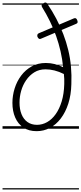

<svg xmlns="http://www.w3.org/2000/svg" viewBox="-20 -1016 643 1515"><path d="M269 19Q207 19 164.5 -9.5Q122 -38 100 -88.5Q78 -139 78 -204Q78 -262 95.5 -318Q113 -374 147 -419.5Q181 -465 230 -492Q279 -519 341 -519Q379 -519 411.5 -510.5Q444 -502 478 -486Q472 -549 458 -610.5Q444 -672 423 -731.5Q402 -791 374 -848Q346 -905 312 -960Q306 -969 309 -976.5Q312 -984 322 -990Q342 -1004 353 -987Q393 -928 424.5 -868Q456 -808 479.5 -746.5Q503 -685 518.5 -621Q534 -557 540 -490Q546 -423 543 -352Q541 -267 519 -198.5Q497 -130 459.5 -81Q422 -32 373.5 -6.5Q325 19 269 19ZM272 -31Q314 -31 352 -52.5Q390 -74 419.5 -115.5Q449 -157 467 -216.5Q485 -276 487 -353Q488 -374 487 -393.5Q486 -413 484 -432Q446 -451 410 -460Q374 -469 339 -469Q289 -469 251 -445.5Q213 -422 186.5 -383.5Q160 -345 147 -299Q134 -253 134 -206Q134 -154 150 -114.5Q166 -75 197 -53Q228 -31 272 -31ZM302 -710Q294 -706 287 -710.5Q280 -715 275 -727Q273 -737 275.5 -743.5Q278 -750 287 -754L563 -871Q582 -879 590 -855Q594 -844 592 -838Q590 -832 581 -828ZM0 469H603V479H0ZM0 -20H603V0H0ZM0 -505H603V-500H0ZM0 -989H603V-979H0Z"/></svg>

Font: Playwrite DE VA Guides
Style: Regular
Weight: 400
Designer: Veronika Burian, José Scaglione
Foundry: TypeTogether
Version: Version 1.003